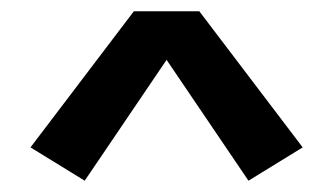

<svg xmlns="http://www.w3.org/2000/svg" viewBox="-20 -757 590 340"><path d="M130 -437 34 -496 217 -737H333L516 -496L420 -437L275 -651Z"/></svg>

Font: Lode
Style: Bold
Weight: 700
Monospace: yes
Designer: Belleve Invis
Foundry: Belleve Invis
Version: Version 29.2.0; ttfautohint (v1.8.3)